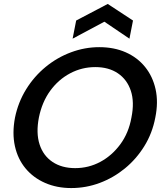

<svg xmlns="http://www.w3.org/2000/svg" viewBox="-20 -946 824 973"><path d="M341 7Q268 7 208.5 -19Q149 -45 109.5 -92.5Q70 -140 55.5 -205.5Q41 -271 56 -350Q72 -428 112.5 -493.5Q153 -559 211.5 -607Q270 -655 340 -681Q410 -707 483 -707Q558 -707 617 -681Q676 -655 715 -607Q754 -559 768.5 -493.5Q783 -428 767 -350Q752 -271 711.5 -205.5Q671 -140 613 -92.5Q555 -45 485.5 -19Q416 7 341 7ZM361 -94Q429 -94 488 -125.5Q547 -157 589.5 -214.5Q632 -272 646 -350Q662 -429 643 -486Q624 -543 577.5 -574.5Q531 -606 463 -606Q395 -606 335.5 -574.5Q276 -543 234.5 -486Q193 -429 177 -350Q162 -272 180.5 -214.5Q199 -157 246 -125.5Q293 -94 361 -94ZM636 -750 509 -836 348 -750 366 -842 526 -926 654 -842Z"/></svg>

Font: Albert Sans SemiBold
Style: Italic
Weight: 600
Italic angle: -11.25°
Designer: Andreas Rasmussen
Foundry: a.Foundry
Version: Version 1.025